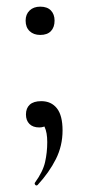

<svg xmlns="http://www.w3.org/2000/svg" viewBox="-20 -375 264 577"><path d="M104 -71Q134 -71 151 -49.5Q168 -28 168 17Q168 63 148 103Q128 143 93 181Q89 184 86 180.5Q83 177 85 174Q109 141 115.5 112Q122 83 122 52Q122 23 114 6.5Q106 -10 95 -20L133 -27Q134 -10 123.5 -1Q113 8 98 8Q79 8 68.5 -2.5Q58 -13 58 -31Q58 -50 69.5 -60.5Q81 -71 104 -71ZM101 -270Q81 -270 69 -281.5Q57 -293 57 -313Q57 -332 69 -343.5Q81 -355 101 -355Q122 -355 133 -343.5Q144 -332 144 -313Q144 -293 133 -281.5Q122 -270 101 -270Z"/></svg>

Font: Cormorant Garamond Light
Style: Regular
Weight: 400
Version: Version 4.001